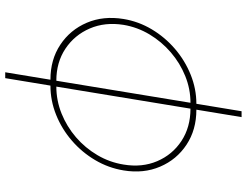

<svg xmlns="http://www.w3.org/2000/svg" viewBox="-126 -642 953 742"><g transform="rotate(-90 351.0 -270.5)"><path d="M269.9 186.1 298.7 11.4H298.3Q220.9 11.4 163.4 -26.6Q105.8 -64.6 78.5 -128.6Q51.1 -192.5 63.9 -269.9Q73.5 -328.5 103.7 -379.6Q133.9 -430.8 178.8 -469.6Q223.7 -508.5 278.4 -530.5Q333.1 -552.6 391.7 -552.6L420.5 -727.3H443.2L414.4 -552.6H414.8Q492.2 -552.6 549.7 -514.4Q607.2 -476.2 634.6 -412.1Q661.9 -348 649.1 -269.9Q639.6 -212 609.2 -161Q578.8 -110.1 533.7 -71.4Q488.6 -32.7 433.9 -10.7Q379.3 11.4 321.4 11.4L292.6 186.1ZM302.6 -11.4 387.8 -529.8Q334.2 -529.8 283.7 -509.6Q233.3 -489.3 191.9 -453.7Q150.6 -418 122.9 -370.9Q95.2 -323.9 86.6 -269.9Q74.6 -198.9 99.6 -140.1Q124.6 -81.3 177.7 -46.3Q230.8 -11.4 302.6 -11.4ZM325.3 -11.4Q378.6 -11.4 428.6 -31.6Q478.7 -51.8 520.1 -87.4Q561.4 -122.9 589.5 -169.7Q617.5 -216.6 626.4 -269.9Q637.8 -341.6 612.4 -400.6Q587 -459.5 534.3 -494.7Q481.5 -529.8 410.5 -529.8L325.3 -11.4Z"/></g></svg>

Font: Inter UI Thin
Style: Italic
Weight: 100
Italic angle: -9.39999°
Designer: Rasmus Andersson
Foundry: rsms
Version: 3.2;8d6f07862